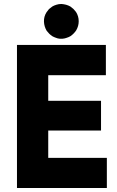

<svg xmlns="http://www.w3.org/2000/svg" viewBox="-20 -936 590 966"><path d="M289.1 -741.2Q287.1 -741.2 284.2 -741.2Q282.2 -741.2 280.3 -741.2Q269.5 -742.2 260.7 -746.1Q252 -749 243.2 -753.9Q234.4 -759.8 227.5 -766.6Q220.7 -773.4 214.8 -781.2Q202.1 -802.7 201.2 -827.1Q200.2 -852.5 213.9 -874Q219.7 -882.8 226.6 -890.6Q234.4 -897.5 243.2 -903.3Q251 -908.2 263.7 -912.1Q275.4 -916 289.1 -916Q301.8 -915 312.5 -912.1Q323.2 -909.2 334 -903.3Q341.8 -897.5 349.6 -890.6Q356.4 -883.8 362.3 -876Q376 -854.5 376 -829.1Q376 -804.7 363.3 -783.2Q357.4 -774.4 350.6 -767.6Q343.8 -760.7 335.9 -754.9Q326.2 -749 316.4 -746.1Q306.6 -742.2 294.9 -741.2Q293.9 -741.2 291 -741.2Q289.1 -741.2 289.1 -741.2ZM222.7 -279.3Q222.7 -263.7 222.7 -248Q222.7 -233.4 222.7 -217.8Q222.7 -205.1 222.7 -193.4Q222.7 -180.7 222.7 -168.9Q222.7 -162.1 222.7 -155.3Q222.7 -148.4 222.7 -141.6Q253.9 -141.6 285.2 -141.6Q316.4 -141.6 346.7 -141.6Q370.1 -141.6 393.6 -141.6Q416 -141.6 439.5 -141.6Q459 -141.6 478.5 -141.6Q498 -141.6 517.6 -141.6Q517.6 -139.6 517.6 -136.7Q517.6 -134.8 517.6 -131.8Q517.6 -117.2 517.6 -101.6Q517.6 -86.9 517.6 -72.3Q517.6 -61.5 517.6 -51.8Q517.6 -41 517.6 -31.2Q517.6 -20.5 517.6 -10.7Q517.6 0 517.6 9.8Q515.6 9.8 512.7 9.8Q510.7 9.8 507.8 9.8Q459 9.8 409.2 9.8Q360.4 9.8 311.5 9.8Q277.3 9.8 243.2 9.8Q210 9.8 175.8 9.8Q148.4 9.8 120.1 9.8Q92.8 9.8 65.4 9.8Q65.4 7.8 65.4 4.9Q65.4 2.9 65.4 0Q65.4 -80.1 65.4 -159.2Q65.4 -238.3 65.4 -318.4Q65.4 -373 65.4 -427.7Q65.4 -482.4 65.4 -537.1Q65.4 -580.1 65.4 -623Q65.4 -667 65.4 -710Q67.4 -710 70.3 -710Q72.3 -710 75.2 -710Q124 -710 171.9 -710Q220.7 -710 269.5 -710Q302.7 -710 335.9 -710Q370.1 -710 403.3 -710Q430.7 -710 458 -710Q485.4 -710 512.7 -710Q512.7 -707 512.7 -705.1Q512.7 -702.1 512.7 -700.2Q512.7 -684.6 512.7 -669.9Q512.7 -655.3 512.7 -639.6Q512.7 -629.9 512.7 -619.1Q512.7 -609.4 512.7 -598.6Q512.7 -588.9 512.7 -578.1Q512.7 -568.4 512.7 -557.6Q510.7 -557.6 507.8 -557.6Q505.9 -557.6 502.9 -557.6Q469.7 -557.6 437.5 -557.6Q404.3 -557.6 371.1 -557.6Q348.6 -557.6 326.2 -557.6Q303.7 -557.6 280.3 -557.6Q266.6 -557.6 252 -557.6Q237.3 -557.6 222.7 -557.6Q222.7 -543.9 222.7 -529.3Q222.7 -514.6 222.7 -500Q222.7 -488.3 222.7 -476.6Q222.7 -465.8 222.7 -454.1Q222.7 -450.2 222.7 -446.3Q222.7 -442.4 222.7 -438.5Q222.7 -435.5 222.7 -433.6Q222.7 -431.6 222.7 -428.7Q251 -428.7 278.3 -428.7Q305.7 -428.7 334 -428.7Q354.5 -428.7 375 -428.7Q395.5 -428.7 416 -428.7Q434.6 -428.7 452.1 -428.7Q469.7 -428.7 488.3 -428.7Q488.3 -426.8 488.3 -423.8Q488.3 -421.9 488.3 -418.9Q488.3 -404.3 488.3 -389.6Q488.3 -375 488.3 -360.4Q488.3 -349.6 488.3 -339.8Q488.3 -329.1 488.3 -319.3Q488.3 -309.6 488.3 -298.8Q488.3 -289.1 488.3 -279.3Q485.4 -279.3 483.4 -279.3Q480.5 -279.3 477.5 -279.3Q448.2 -279.3 418 -279.3Q387.7 -279.3 357.4 -279.3Q336.9 -279.3 316.4 -279.3Q295.9 -279.3 274.4 -279.3Q267.6 -279.3 260.7 -279.3Q253.9 -279.3 247.1 -279.3Q241.2 -279.3 235.4 -279.3Q229.5 -279.3 222.7 -279.3Z"/></svg>

Font: LeFont
Style: Bold
Weight: 800
Designer: Leryon MEDIA
Version: Version 1.0